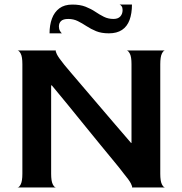

<svg xmlns="http://www.w3.org/2000/svg" viewBox="-20 -821 799 841"><path d="M57 0Q64 0 71 -14Q78 -28 78 -60V-540Q78 -572 71 -585.5Q64 -599 57 -600H225Q222 -598 229 -583.5Q236 -569 261 -538Q268 -529 289.5 -504Q311 -479 342 -442.5Q373 -406 409.5 -363.5Q446 -321 483 -277.5Q520 -234 554 -195H556V-540Q556 -572 549 -585.5Q542 -599 535 -600H703Q696 -600 689 -586Q682 -572 682 -539V-60Q682 -28 689 -14Q696 0 703 0H558Q561 -2 553.5 -17Q546 -32 521 -62Q507 -81 480 -113.5Q453 -146 419.5 -187Q386 -228 349 -273.5Q312 -319 275.5 -364Q239 -409 207 -447H204V-60Q204 -28 211 -14Q218 0 225 0ZM197 -675Q197 -711 207.5 -739.5Q218 -768 240 -784.5Q262 -801 297 -801Q331 -801 355 -791.5Q379 -782 397.5 -769.5Q416 -757 435 -747.5Q454 -738 477 -738Q497 -738 507 -749Q517 -760 517 -777Q517 -788 512.5 -794Q508 -800 504 -801H558Q558 -762 547.5 -733.5Q537 -705 514.5 -690Q492 -675 457 -675Q424 -675 401 -684.5Q378 -694 359 -706.5Q340 -719 321 -728.5Q302 -738 279 -738Q257 -738 247.5 -729Q238 -720 238 -705Q238 -694 242.5 -686Q247 -678 251 -675Z"/></svg>

Font: Red Rose Medium
Style: Regular
Weight: 500
Designer: Jaikishan Patel
Version: Version 2.000